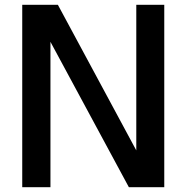

<svg xmlns="http://www.w3.org/2000/svg" viewBox="-20 -783 781 803"><path d="M191 0H73V-763H222L550 -154V-763H667V0H519L191 -608Z"/></svg>

Font: Open Sauce One Medium
Style: Regular
Weight: 500
Designer: Alfredo Marco Pradil
Foundry: Creative Sauce Fz LLC
Version: Version 1.477